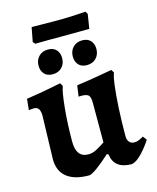

<svg xmlns="http://www.w3.org/2000/svg" viewBox="-119 -869 786 963"><g transform="rotate(-15 274.5 -387.5)"><path d="M74.7 -337.1Q74.7 -362.2 67 -373.9Q59.4 -385.7 41.3 -385.7Q32.4 -385.7 24.1 -384.3Q15.8 -383 15.8 -383L21.6 -440.8Q52.7 -445.2 84.5 -450.7Q116.3 -456.1 143 -461.3Q169.6 -466.6 186.1 -469.8Q202.5 -473 202.5 -473L211.7 -456.5Q206.2 -444 201.5 -415.2Q196.8 -386.4 192.8 -346.9Q188.8 -307.3 186.8 -262.6Q184.8 -217.9 184.8 -173.5Q184.8 -91.7 248.1 -91.7Q270.9 -91.7 293.3 -104.5Q315.7 -117.2 335.3 -130.2V-335.6Q335.3 -364.7 326.5 -374.5Q317.8 -384.2 291.6 -384.7Q288.5 -384.7 281.9 -384.4Q275.2 -384.1 274.3 -384.1L282.4 -440.9Q314.8 -445.3 347.2 -450.5Q379.6 -455.8 406.9 -460.5Q434.1 -465.2 450.8 -468.2Q467.5 -471.2 467.5 -471.2L477.1 -454.7Q469.8 -439.7 463.6 -391.5Q457.5 -343.4 453.8 -275Q450.2 -206.6 450.2 -131.2Q450.2 -111.9 459.8 -101Q469.5 -90.1 485.7 -90.1Q498.1 -90.1 508.9 -94.6Q519.7 -99.1 526.6 -103.3Q533.6 -107.5 533.6 -107.5L548.9 -86.9Q548.9 -86.9 539.7 -73.6Q530.6 -60.2 515.3 -41.5Q500 -22.8 481.8 -7.4Q463.6 7.9 445.7 12Q354.3 12 344.1 -65.4L336.4 -69.2Q297.4 -33.1 266.5 -11Q235.7 11.1 223.5 11.1Q148.2 11.1 108.3 -20.9Q68.4 -53 68.4 -113.9ZM133.5 -696.6 123 -708.3 137.1 -782.1Q137.1 -782.1 152.6 -782.1Q168.1 -782.1 192.1 -781.6Q216.1 -781.1 242.6 -781.1Q269.1 -781.1 291.1 -781.1Q316.1 -781.1 345.6 -782.6Q375.2 -784.1 396.5 -785.6Q417.8 -787.1 417.8 -787.1L426.1 -773.5L414.1 -698.6L273 -697.6Q244 -697.6 211.1 -697.6Q178.3 -697.6 155.9 -697.1Q133.5 -696.6 133.5 -696.6ZM178.6 -526Q150.5 -526 135.5 -542.6Q120.4 -559.3 120.4 -585.7Q120.4 -614.7 138.5 -633.5Q156.6 -652.4 186.7 -652.4Q214.8 -652.4 229.8 -635.7Q244.8 -619.1 244.8 -592.7Q244.8 -563.6 226.8 -544.8Q208.7 -526 178.6 -526ZM356.8 -526Q328.2 -526 313.2 -542.6Q298.2 -559.3 298.2 -585.7Q298.2 -614.7 316.2 -633.5Q334.3 -652.4 364.4 -652.4Q392.5 -652.4 407.5 -635.7Q422.6 -619.1 422.6 -592.7Q422.6 -563.6 404.5 -544.8Q386.4 -526 356.8 -526Z"/></g></svg>

Font: Alegreya
Style: Regular
Weight: 400
Designer: Juan Pablo del Peral
Foundry: Huerta Tipografica
Version: Version 2.009